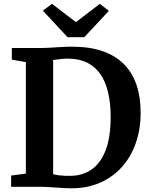

<svg xmlns="http://www.w3.org/2000/svg" viewBox="-20 -1000 802 1028"><path d="M352 8Q332.5 7.5 311.5 6.2Q290.5 5 269.2 3.5Q248 2 228 1Q208 0 191.5 0H39.5V-60L118.5 -70.5V-667.5L43.5 -680.5V-743H190.5Q222.5 -743 250.8 -744.8Q279 -746.5 307 -748.2Q335 -750 366.5 -750Q460.5 -750 529.5 -726Q598.5 -702 643.8 -656.2Q689 -610.5 711 -545Q733 -479.5 733 -396.5Q733 -307 706.5 -232.2Q680 -157.5 630 -103Q580 -48.5 509.8 -19.2Q439.5 10 352 8ZM359.5 -58.5Q423 -59.5 471 -93Q519 -126.5 545.8 -196.2Q572.5 -266 572.5 -374Q572.5 -446 559.2 -503.5Q546 -561 518.2 -601.8Q490.5 -642.5 447.2 -664.2Q404 -686 343.5 -686Q325 -686 310.2 -684.5Q295.5 -683 284 -681.2Q272.5 -679.5 264.5 -679V-67.5Q279 -63.5 294.5 -61.5Q310 -59.5 326.2 -58.8Q342.5 -58 359.5 -58.5ZM341.5 -801 209.5 -943 258.5 -979.5 386.5 -881.5 514.5 -979.5 563 -942 431.5 -801Z"/></svg>

Font: Merriweather Light 18pt
Style: Bold
Weight: 700
Version: Version 2.100